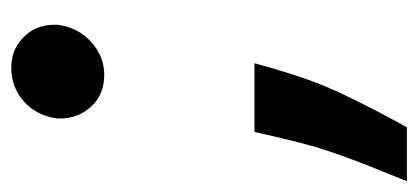

<svg xmlns="http://www.w3.org/2000/svg" viewBox="-237 -357 759 349"><g transform="rotate(-90 142.5 -182.5)"><path d="M181.1 -372.5Q144.9 -372.5 123.2 -396.3Q101.6 -420.1 101.6 -453.1V-457.7Q106.5 -495 132.1 -518.1Q158 -541.5 193.9 -541.5Q226.9 -541.5 249.3 -519.2Q272 -497.5 272 -462.7V-457.7Q267.4 -420.1 240.4 -396Q214.1 -372.5 181.1 -372.5ZM85.6 177.6H-12.4L0.4 145.6Q20.6 96.9 34.8 57Q49 17 57.2 -15.3Q61.8 -33 66.8 -54Q71.7 -74.9 77.1 -99.4H202.1Q185.7 -40.1 173.3 -5.3Q167.3 11.7 159.8 29.7Q152.3 47.6 143.1 66.8Q115.4 124.3 85.6 177.6Z"/></g></svg>

Font: Linik Sans
Style: Bold Italic
Weight: 700
Italic angle: 9°
Designer: Fonts by Rasmus Andersson / Changes by Cristiano Sobral with parts from Marc Monis
Foundry: rsms
Version: Version 3.020; ttfautohint (v1.6)